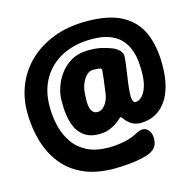

<svg xmlns="http://www.w3.org/2000/svg" viewBox="-125 -851 1153 1145"><g transform="rotate(-15 452.0 -279.0)"><path d="M509 -614Q406 -614 328 -574.5Q250 -535 207 -462Q164 -389 164 -290Q164 -226 178.5 -167.5Q193 -109 225.5 -62.5Q258 -16 311.5 10.5Q365 37 443 37Q489 37 538 27.5Q587 18 629 -6Q652 -18 671 -15Q690 -12 702 6L703 7Q713 20 715.5 42.5Q718 65 711 87.5Q704 110 683 124Q662 139 622 148.5Q582 158 535 162.5Q488 167 443 167Q330 167 250.5 130.5Q171 94 121.5 29.5Q72 -35 49 -117.5Q26 -200 26 -292Q26 -382 58.5 -460.5Q91 -539 154 -598.5Q217 -658 306 -691.5Q395 -725 507 -725Q647 -725 728 -679.5Q809 -634 843.5 -552.5Q878 -471 878 -361Q878 -283 863.5 -229Q849 -175 825 -140.5Q801 -106 773 -87.5Q745 -69 717.5 -62Q690 -55 668 -55Q638 -55 618 -65Q598 -75 586 -87.5Q574 -100 567 -110Q560 -120 557 -120Q553 -120 542.5 -110Q532 -100 514 -87.5Q496 -75 469.5 -65Q443 -55 407 -55Q349 -55 312 -84Q275 -113 258.5 -165.5Q242 -218 242 -285V-310Q242 -344 255.5 -386Q269 -428 297 -466.5Q325 -505 369 -530Q413 -555 473 -555Q523 -555 554.5 -547.5Q586 -540 615 -529Q641 -519 658 -501.5Q675 -484 673 -458Q670 -424 664.5 -386.5Q659 -349 654 -313Q649 -277 647 -248Q645 -219 649.5 -201.5Q654 -184 668 -184Q678 -184 691 -191Q704 -198 717.5 -216.5Q731 -235 740 -268.5Q749 -302 749 -355Q749 -388 744.5 -424Q740 -460 726 -494Q712 -528 686 -555Q660 -582 616.5 -598Q573 -614 509 -614ZM432 -185Q451 -185 466.5 -198Q482 -211 493 -233.5Q504 -256 507 -284Q515 -337 518 -365.5Q521 -394 523 -415Q524 -429 516 -431Q509 -433 498 -434Q487 -435 473 -435Q451 -435 435.5 -422Q420 -409 409 -389Q398 -369 393 -348Q388 -327 387 -310L386 -285Q383 -233 395 -209Q407 -185 432 -185Z"/></g></svg>

Font: Winky Sans
Style: Bold
Weight: 700
Designer: Simon Atzbach
Foundry: typofactur
Version: Version 1.205